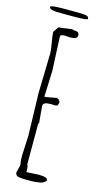

<svg xmlns="http://www.w3.org/2000/svg" viewBox="-130 -883 503 930"><g transform="rotate(15 121.5 -417.5)"><path d="M129.9 -816.9Q92.3 -816.9 70.1 -816.9Q47.9 -816.9 37.6 -817.4Q27.3 -817.9 22.2 -818.8Q17.1 -819.8 11.2 -821.8Q1 -824.7 1 -833Q2 -841.3 64.9 -841.3H121.6Q179.2 -841.3 186.5 -836.2Q193.8 -831.1 193.4 -824Q192.9 -816.9 129.9 -816.9ZM97.2 -29.8 157.2 -33.2Q204.1 -33.2 204.1 -17.1Q195.8 -2.4 174.3 1.7Q152.8 5.9 132.8 5.9H109.4Q64.5 5.9 57.6 -1.2Q50.8 -8.3 50.8 -16.1L60.1 -53.2V-55.2Q56.2 -75.2 56.2 -99.1L61 -201.2L55.2 -415L60.1 -613.8Q60.1 -631.8 53.7 -667.2Q47.4 -702.6 46.9 -719.2L64.9 -747.1L134.8 -755.9L138.2 -752.9Q161.6 -752.9 165.3 -746.8Q168.9 -740.7 168.9 -733.9Q168.9 -714.8 132.8 -714.8L106 -716.8Q84 -716.8 84 -705.1L91.8 -535.2L86.9 -410.2L85 -408.2L90.8 -404.8L146 -415Q151.4 -415 157.7 -409.4Q164.1 -403.8 164.1 -397.9Q164.1 -377.9 148.9 -377.9L126 -378.9Q87.9 -378.9 87.9 -359.9L95.2 -275.9L91.8 -270V-66.9Q97.2 -60.5 97.2 -39.1Z"/></g></svg>

Font: Amatic SC
Style: Regular
Weight: 400
Version: Version 1.004